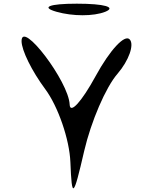

<svg xmlns="http://www.w3.org/2000/svg" viewBox="-20 -1026 850 1042"><path d="M97 -803C97 -753 153 -640 225 -543C295 -449 357 -270 362 -146C370 55 378 49 437 -207C474 -366 554 -553 618 -626C679 -697 710 -784 684 -812C657 -842 576 -754 499 -613C422 -472 360 -405 358 -459C353 -583 97 -920 97 -803ZM287 -962C375 -937 488 -937 551 -962C613 -987 547 -1006 397 -1006C247 -1006 199 -987 287 -962Z"/></svg>

Font: Venom Sans
Style: Regular
Weight: 400
Version: Version 1.001